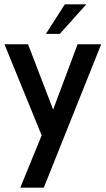

<svg xmlns="http://www.w3.org/2000/svg" viewBox="-20 -615 486 882"><path d="M376.5 -595.2H277.8L190.9 -459.5H254.9ZM336.4 -411.6 224.1 -111.3 108.9 -411.6H0.5L171.4 6.8L73.2 247.1H181.2L444.8 -411.6Z"/></svg>

Font: Now SemiBold
Style: Regular
Weight: 600
Designer: Alfredo Marco Pradil
Foundry: Alfredo Marco Pradil
Version: Version 1.200;hotconv 1.0.109;makeotfexe 2.5.65596